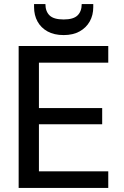

<svg xmlns="http://www.w3.org/2000/svg" viewBox="-20 -927 610 947"><path d="M72 0V-700H514V-618H172V-394H484V-314H172V-82H514V0ZM294 -754Q247 -754 214.5 -772Q182 -790 165 -821Q148 -852 148 -892V-907H204Q204 -871 224.5 -851Q245 -831 294 -831Q342 -831 362.5 -851Q383 -871 383 -907H440V-892Q440 -852 422.5 -821Q405 -790 372.5 -772Q340 -754 294 -754Z"/></svg>

Font: DM Sans 20pt Medium
Style: Regular
Weight: 500
Version: Version 4.004;gftools[0.9.30]